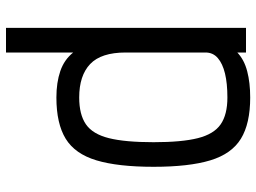

<svg xmlns="http://www.w3.org/2000/svg" viewBox="-127 -713 854 640"><g transform="rotate(-90 300.0 -393.0)"><path d="M295 14Q208 14 157.5 -17Q107 -48 85.5 -119Q64 -190 64 -308Q64 -427 85.5 -498.5Q107 -570 157.5 -601Q208 -632 295 -632Q345 -632 383 -619Q421 -606 445 -576V-800H527V0H445V-29Q421 -6 382.5 4Q344 14 295 14ZM295 -62Q342 -62 375 -70Q408 -78 426.5 -94Q445 -110 445 -135V-401Q445 -483 406.5 -519.5Q368 -556 295 -556Q238 -556 205.5 -533.5Q173 -511 159.5 -457Q146 -403 146 -308Q146 -214 159.5 -160.5Q173 -107 205.5 -84.5Q238 -62 295 -62Z"/></g></svg>

Font: Victor Mono Thin Medium
Style: Regular
Weight: 500
Monospace: yes
Version: Version 1.561;gftools[0.9.30]